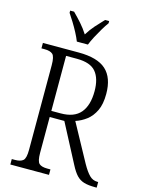

<svg xmlns="http://www.w3.org/2000/svg" viewBox="-136 -1010 813 1089"><g transform="rotate(15 271.0 -465.5)"><path d="M35 0V-32H54Q86 -32 101 -45Q116 -58 116 -108V-605Q116 -656 101 -669Q86 -682 54 -682H35V-714H245Q356 -714 406.5 -668Q457 -622 457 -527Q457 -467 438.5 -428.5Q420 -390 390.5 -367.5Q361 -345 327 -334L447 -114Q470 -73 490 -53Q510 -33 537 -33H542V0H533Q493 0 467.5 -7.5Q442 -15 423.5 -34.5Q405 -54 386 -91L267 -318H181V-108Q181 -58 195.5 -45Q210 -32 243 -32H262V0ZM236 -354Q315 -354 352 -398Q389 -442 389 -525Q389 -599 356.5 -638Q324 -677 245 -677H181V-354ZM219 -771Q210 -794 196 -820.5Q182 -847 166 -873Q150 -899 137 -918V-931H160Q187 -904 209.5 -878.5Q232 -853 252 -822Q271 -853 293.5 -878.5Q316 -904 342 -931H366V-918Q352 -899 336.5 -873Q321 -847 307 -820.5Q293 -794 284 -771Z"/></g></svg>

Font: Noto Serif Condensed Light
Style: Regular
Weight: 300
Width: 3
Designer: Monotype Design Team
Foundry: Monotype Imaging Inc.
Version: Version 2.013